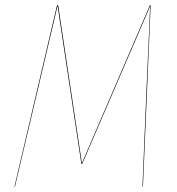

<svg xmlns="http://www.w3.org/2000/svg" viewBox="-20 -700 662 720"><path d="M544.9 -680.2 516.1 0H514.2L528.8 -354Q531.2 -407.7 536.4 -523.7Q541.5 -639.6 543 -676.8L288.1 -85H285.2L195.8 -678.2Q136.2 -425.3 121.1 -360.8L36.1 0H34.2L193.8 -680.2H198.2L287.1 -87.9L542 -680.2Z"/></svg>

Font: Fira Sans Compressed Two
Style: Italic
Weight: 100
Width: 3
Italic angle: -8°
Designer: Carrois Corporate & Edenspiekermann AG
Foundry: Carrois Corporate GbR & Edenspiekermann AG
Version: Version 4.203;PS 004.203;hotconv 1.0.88;makeotf.lib2.5.64775